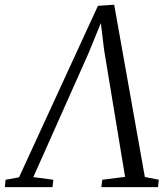

<svg xmlns="http://www.w3.org/2000/svg" viewBox="-62 -772 681 792"><path d="M409 -752.5 535.5 -42 593 -30.5 590 0H356L360 -30.5L454 -42.5L367.5 -565.5L349.5 -714L368 -711.5L304.5 -555.5L75.5 -41.5L158 -30.5L154.5 0H-42L-39 -30.5L16.5 -40.5L342 -748Z"/></svg>

Font: Merriweather 72pt Light
Style: Italic
Weight: 300
Italic angle: -7.8°
Version: Version 2.101